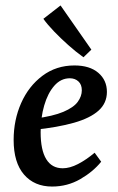

<svg xmlns="http://www.w3.org/2000/svg" viewBox="-20 -671 431 704"><path d="M253 -431Q309 -431 340.5 -404Q372 -377 372 -334Q372 -293 341.5 -265.5Q311 -238 251.5 -221Q192 -204 105 -195L107 -236Q175 -245 212.5 -261Q250 -277 265 -297.5Q280 -318 280 -340Q280 -361 267.5 -372.5Q255 -384 236 -384Q203 -384 179 -356.5Q155 -329 142 -284Q129 -239 129 -186Q129 -121 149.5 -87.5Q170 -54 210 -54Q236 -54 266 -69.5Q296 -85 327 -111L351 -78Q321 -41 274 -14Q227 13 171 13Q106 13 68 -31Q30 -75 30 -158Q30 -231 57.5 -293Q85 -355 135.5 -393Q186 -431 253 -431ZM315 -489 286 -461Q258 -481 230 -506Q202 -531 178 -556Q154 -581 139 -602L202 -651Z"/></svg>

Font: Yrsa Medium
Style: Italic
Weight: 500
Italic angle: -7.10001°
Designer: Anna Giedrys (Yrsa+Rasa design), David Brezina (Yrsa art-direction, Rasa art-direction, design)
Foundry: Rosetta Type Foundry
Version: Version 2.004